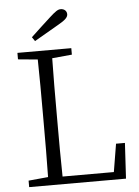

<svg xmlns="http://www.w3.org/2000/svg" viewBox="-61 -986 748 1033"><g transform="rotate(-5 312.5 -469.5)"><path d="M139 -802 154 -780C198 -805 243 -831 287 -857C326 -879 339 -893 339 -909C339 -927 325 -939 306 -939C291 -939 278 -930 247 -902C213 -871 176 -837 139 -802ZM54 -690 160 -680C162 -585 162 -488 162 -390V-333C162 -238 162 -141 160 -45L54 -35V0H577L588 -192H540L515 -41H238C236 -137 236 -234 236 -313V-372C236 -484 236 -584 238 -680L345 -690V-725H54Z"/></g></svg>

Font: Kiri Minchoo Light
Style: Regular
Weight: 300
Designer: Ryoko NISHIZUKA 西塚涼子 (kana & ideographs); Frank Grießhammer (Latin, Greek & Cyrillic);
akenotsuki.com/eyeben/fonts/ (U+
Foundry: Adobe
akenotsuki.com/eyeben/fonts/
Version: Version 4.002;hotconv 1.0.119;makeotfexe 2.5.65604